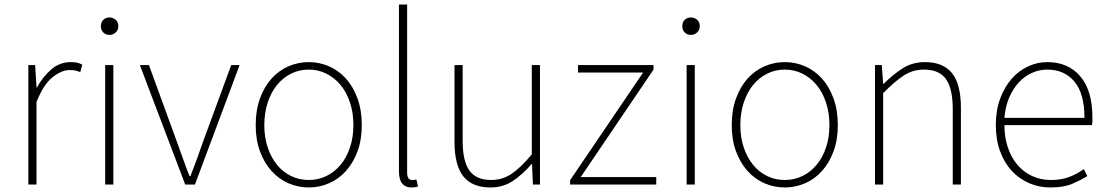

<svg xmlns="http://www.w3.org/2000/svg" viewBox="-20 -814 4881 847"><path d="M105 -527H135L141 -428H143Q169 -476 206.5 -508Q244 -540 292 -540Q306 -540 317.5 -538Q329 -536 343 -529L334 -496Q321 -501 312 -503Q303 -505 287 -505Q252 -505 212 -473.5Q172 -442 141 -364V0H105Z M444 -527H480V0H444ZM463 -660Q447 -660 436 -670.5Q425 -681 425 -698Q425 -717 436 -727Q447 -737 463 -737Q478 -737 490 -727Q502 -717 502 -698Q502 -681 490 -670.5Q478 -660 463 -660Z M597 -527H637L761 -187Q775 -149 788.5 -110.5Q802 -72 816 -37H820Q834 -72 848 -110.5Q862 -149 875 -187L1000 -527H1037L840 0H797Z M1342 13Q1295 13 1252.5 -5.5Q1210 -24 1178 -59.5Q1146 -95 1127 -146Q1108 -197 1108 -262Q1108 -328 1127 -380Q1146 -432 1178 -467.5Q1210 -503 1252.5 -521.5Q1295 -540 1342 -540Q1389 -540 1431.5 -521.5Q1474 -503 1506 -467.5Q1538 -432 1557 -380Q1576 -328 1576 -262Q1576 -197 1557 -146Q1538 -95 1506 -59.5Q1474 -24 1431.5 -5.5Q1389 13 1342 13ZM1342 -20Q1384 -20 1420 -37.5Q1456 -55 1482.5 -87Q1509 -119 1524 -163.5Q1539 -208 1539 -262Q1539 -316 1524 -361.5Q1509 -407 1482.5 -439Q1456 -471 1420 -489Q1384 -507 1342 -507Q1300 -507 1264 -489Q1228 -471 1202 -439Q1176 -407 1161 -361.5Q1146 -316 1146 -262Q1146 -208 1161 -163.5Q1176 -119 1202 -87Q1228 -55 1264 -37.5Q1300 -20 1342 -20Z M1794 13Q1769 13 1754.5 -4Q1740 -21 1740 -59V-794H1776V-53Q1776 -20 1798 -20Q1801 -20 1804.5 -20Q1808 -20 1817 -22L1824 9Q1817 11 1811 12Q1805 13 1794 13Z M2021 -527V-192Q2021 -104 2050.5 -62Q2080 -20 2147 -20Q2196 -20 2236.5 -47Q2277 -74 2326 -133V-527H2362V0H2331L2327 -90H2325Q2285 -44 2242 -15.5Q2199 13 2144 13Q2063 13 2024 -36Q1985 -85 1985 -188V-527Z M2495 -19 2817 -494H2530V-527H2863V-507L2542 -33H2875V0H2495Z M3009 -527H3045V0H3009ZM3028 -660Q3012 -660 3001 -670.5Q2990 -681 2990 -698Q2990 -717 3001 -727Q3012 -737 3028 -737Q3043 -737 3055 -727Q3067 -717 3067 -698Q3067 -681 3055 -670.5Q3043 -660 3028 -660Z M3442 13Q3395 13 3352.5 -5.5Q3310 -24 3278 -59.5Q3246 -95 3227 -146Q3208 -197 3208 -262Q3208 -328 3227 -380Q3246 -432 3278 -467.5Q3310 -503 3352.5 -521.5Q3395 -540 3442 -540Q3489 -540 3531.5 -521.5Q3574 -503 3606 -467.5Q3638 -432 3657 -380Q3676 -328 3676 -262Q3676 -197 3657 -146Q3638 -95 3606 -59.5Q3574 -24 3531.5 -5.5Q3489 13 3442 13ZM3442 -20Q3484 -20 3520 -37.5Q3556 -55 3582.5 -87Q3609 -119 3624 -163.5Q3639 -208 3639 -262Q3639 -316 3624 -361.5Q3609 -407 3582.5 -439Q3556 -471 3520 -489Q3484 -507 3442 -507Q3400 -507 3364 -489Q3328 -471 3302 -439Q3276 -407 3261 -361.5Q3246 -316 3246 -262Q3246 -208 3261 -163.5Q3276 -119 3302 -87Q3328 -55 3364 -37.5Q3400 -20 3442 -20Z M3870 -527 3876 -444H3878Q3919 -485 3962 -512.5Q4005 -540 4060 -540Q4141 -540 4180 -491Q4219 -442 4219 -339V0H4183V-334Q4183 -422 4153.5 -464.5Q4124 -507 4056 -507Q4007 -507 3967 -481Q3927 -455 3876 -403V0H3840V-527Z M4614 13Q4564 13 4520 -6Q4476 -25 4443.5 -60Q4411 -95 4392 -146.5Q4373 -198 4373 -262Q4373 -327 4392 -378.5Q4411 -430 4442.5 -466Q4474 -502 4515 -521Q4556 -540 4600 -540Q4692 -540 4745.5 -477.5Q4799 -415 4799 -297Q4799 -289 4799 -280Q4799 -271 4797 -262H4411Q4411 -210 4425.5 -165.5Q4440 -121 4467 -88.5Q4494 -56 4532 -38Q4570 -20 4616 -20Q4661 -20 4696 -33Q4731 -46 4761 -68L4777 -37Q4747 -19 4710 -3Q4673 13 4614 13ZM4764 -294Q4764 -402 4719.5 -454.5Q4675 -507 4600 -507Q4565 -507 4532.5 -492.5Q4500 -478 4474.5 -450.5Q4449 -423 4432 -383.5Q4415 -344 4411 -294Z"/></svg>

Font: Kinto Sans Thin
Style: Regular
Weight: 100
Designer: Authors: Ryoko NISHIZUKA  (kana & ideographs); Paul D. Hunt (Latin, Greek & Cyrillic); Wenlong ZHANG  (bopomofo); Sandol
Foundry: Adobe Systems Incorporated, ookami Inc.
Version: Version 0.001